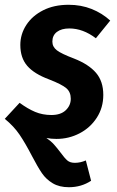

<svg xmlns="http://www.w3.org/2000/svg" viewBox="-34 -565 488 803"><path d="M202 16Q179 16 160 12Q179 25 192 39.5Q205 54 220 74Q236 96 247.5 106Q259 116 279 116Q302 116 325 106L347 191Q306 218 254 218Q214 218 186.5 201.5Q159 185 141.5 159.5Q124 134 100 88Q72 34 48 -1.5Q24 -37 -14 -68L48 -135Q82 -110 113 -97Q144 -84 181 -84Q220 -84 241 -104Q262 -124 262 -152Q262 -180 243.5 -196Q225 -212 171 -233Q109 -256 80 -289.5Q51 -323 51 -377Q51 -422 76 -460.5Q101 -499 146.5 -522Q192 -545 253 -545Q305 -545 349 -527.5Q393 -510 427 -479L367 -405Q313 -446 256 -446Q223 -446 204 -431.5Q185 -417 185 -391Q185 -369 204 -354.5Q223 -340 276 -320Q337 -296 367.5 -260.5Q398 -225 398 -168Q398 -115 371 -73Q344 -31 299 -7.5Q254 16 202 16Z"/></svg>

Font: Fira Sans Condensed SemiBold
Style: Italic
Weight: 600
Width: 3
Italic angle: -8°
Designer: bBox Type GmbH & Carrois Corporate GbR & Edenspiekermann AG
Foundry: bBox Type GmbH & Carrois Corporate GbR & Edenspiekermann AG
Version: Version 4.301